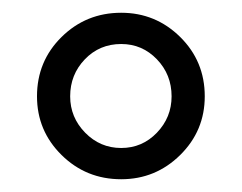

<svg xmlns="http://www.w3.org/2000/svg" viewBox="-20 -764 379 301"><path d="M170 -744Q224 -744 262.5 -706Q301 -668 301 -613Q301 -559 262.5 -521Q224 -483 170 -483Q115 -483 76.5 -521Q38 -559 38 -613Q38 -668 76.5 -706Q115 -744 170 -744ZM90 -613Q90 -580 113.5 -556Q137 -532 170 -532Q203 -532 226 -556Q249 -580 249 -613Q249 -647 226 -671Q203 -695 170 -695Q136 -695 113 -671Q90 -647 90 -613Z"/></svg>

Font: Nacelle
Style: Regular
Weight: 400
Designer: Sora Sagano
Foundry: Sora Sagano
Version: Version 1.000;FEAKit 1.0